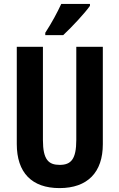

<svg xmlns="http://www.w3.org/2000/svg" viewBox="-20 -954 611 984"><path d="M441 -924V-934H294C273 -889 247 -840 212 -786V-774H304C350 -817 415 -887 441 -924ZM507 -215V-714H371V-237C371 -138 344 -109 286 -109C230 -109 200 -134 200 -236V-714H66V-216C66 -69 143 10 285 10C429 10 507 -71 507 -215Z"/></svg>

Font: Noto Sans Malayalam ExtraCondensed
Style: Bold
Weight: 700
Width: 2
Designer: Jelle Bosma - Monotype Design Team
Foundry: Monotype Imaging Inc.
Version: Version 2.104